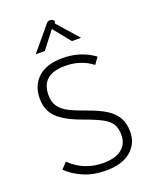

<svg xmlns="http://www.w3.org/2000/svg" viewBox="-172 -1042 913 1146"><g transform="rotate(-20 284.0 -469.0)"><path d="M55 -84 91 -122Q178 -38 299 -38Q376 -38 416.5 -70Q457 -102 457 -159Q457 -202 441 -228Q425 -254 387 -275Q349 -296 271 -324Q168 -361 120.5 -407Q73 -453 73 -528Q73 -612 127 -661Q181 -710 283 -710Q397 -710 483 -647L453 -605Q380 -661 282 -661Q205 -661 167 -628.5Q129 -596 129 -529Q129 -485 150 -456.5Q171 -428 208.5 -409Q246 -390 313 -366Q384 -341 427 -314Q470 -287 491.5 -250Q513 -213 513 -159Q513 -84 457.5 -37Q402 10 299 10Q221 10 159 -16.5Q97 -43 55 -84ZM263 -932Q271 -942 275.5 -945Q280 -948 288 -948Q303 -948 310.5 -940Q318 -932 314 -925L311 -920L429 -786H371L283 -895L199 -786H141Z"/></g></svg>

Font: Niramit ExtraLight
Style: Regular
Weight: 200
Designer: Katatrad Aksorn Co.,Ltd.
Foundry: Cadson Demak Co.,Ltd.
Version: Version 1.000; ttfautohint (v1.6)